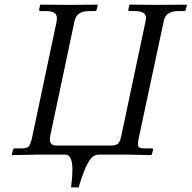

<svg xmlns="http://www.w3.org/2000/svg" viewBox="-20 -666 825 827"><path d="M685.1 -574.2 577.1 -68.8Q574.2 -53.7 574.2 -44.9Q574.2 -33.7 580.6 -30.3Q586.9 -26.9 604 -26.9H633.8Q640.6 -26.9 639.2 -20L633.8 0L631.8 2Q536.6 0 525.9 0H403.8Q379.9 0 360.4 33Q340.8 65.9 318.8 141.1H286.1Q292 94.2 292 65.9Q292 0 261.2 0H143.1L32.2 2L30.8 0L35.2 -18.1Q37.1 -26.9 43.9 -26.9H71.8Q94.7 -26.9 102.3 -33.9Q109.9 -41 117.2 -68.8L224.1 -574.2Q225.1 -579.1 225.1 -587.9Q225.1 -617.7 181.2 -618.2H154.8Q147 -618.2 148.9 -626L152.8 -645L154.8 -646Q237.8 -645 275.9 -645L399.9 -646L400.9 -645L397 -626Q395 -618.2 388.2 -618.2H362.8Q309.6 -618.2 300.8 -574.2L196.8 -83Q194.8 -70.8 194.8 -65.9Q194.8 -39.1 223.1 -39.1H459Q480 -39.1 489 -48.1Q498 -57.1 502.9 -83L606.9 -574.2Q608.9 -584 608.9 -587.9Q608.9 -617.7 564 -618.2H539.1Q530.3 -618.2 533.2 -626L537.1 -645L539.1 -646Q622.1 -645 659.2 -645L784.2 -646L785.2 -645L780.8 -626Q778.8 -618.2 772 -618.2H747.1Q692.9 -618.2 685.1 -574.2Z"/></svg>

Font: Linux Libertine
Style: Italic
Weight: 400
Italic angle: -12°
Designer: Philipp H. Poll
Foundry: Philipp H. Poll
Version: Version 5.1.6 ; ttfautohint (v0.9)